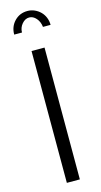

<svg xmlns="http://www.w3.org/2000/svg" viewBox="-139 -958 526 999"><g transform="rotate(-15 124.0 -458.5)"><path d="M89 0V-710H159V0ZM122 -882Q100 -882 83 -862Q66 -842 66 -816H24Q24 -859 52 -888Q80 -917 122 -917Q142 -917 160 -909Q178 -901 191.5 -887.5Q205 -874 212.5 -855.5Q220 -837 220 -816H179Q176 -844 159.5 -863Q143 -882 122 -882Z"/></g></svg>

Font: PTCRaleway
Style: Regular
Weight: 400
Designer: Matt McInerney, Pablo Impallari, Rodrigo Fuenzalida
Foundry: Matt McInerney, Pablo Impallari, Rodrigo Fuenzalida
Version: Version 3.000g; ttfautohint (v1.5) -l 8 -r 28 -G 28 -x 14 -D